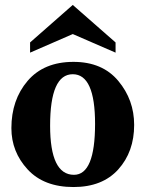

<svg xmlns="http://www.w3.org/2000/svg" viewBox="-20 -752 595 782"><path d="M279.3 9.8Q158.7 9.8 92.5 -62Q26.4 -133.8 26.4 -230Q26.4 -345.2 92.5 -422.6Q158.7 -500 279.3 -500Q397 -500 461.7 -422.6Q526.4 -345.2 526.4 -243.2Q526.4 -133.8 461.7 -62Q397 9.8 279.3 9.8ZM281.2 -40Q367.2 -40 367.2 -247.6Q367.2 -449.7 276.4 -449.7Q184.1 -449.7 184.1 -240.2Q184.1 -40 281.2 -40ZM450.7 -537.6 276.4 -613.3 102.5 -537.6V-579.1L276.4 -731.9L450.7 -579.1Z"/></svg>

Font: Munson
Style: Bold
Weight: 700
Designer: Paul James MIller
Foundry: High-Logic / Made with FontCreator
Version: Version 2.10;May 5, 2019;FontCreator 11.5.0.2430 64-bit